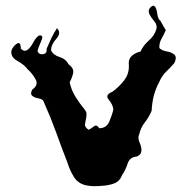

<svg xmlns="http://www.w3.org/2000/svg" viewBox="-20 -678 653 670"><path d="M278.8 -31.7Q251.5 -38.1 237.3 -61.5Q223.1 -85 215.8 -109.4Q195.3 -161.6 176.3 -214.8Q157.2 -267.6 134.3 -318.8Q131.3 -332 115.7 -334.5Q100.1 -336.9 92.3 -343.8Q88.9 -346.7 88.4 -352.1Q88.4 -356.9 92.3 -365.2Q107.9 -376 107.9 -388.7Q107.9 -395 104 -401.4Q92.8 -421.9 77.1 -435.5Q64.9 -452.1 41 -465.3Q19.5 -477.1 19.5 -495.6Q19.5 -497.6 19.5 -499.5Q23.4 -514.6 37.6 -524.9Q52.2 -535.2 52.7 -508.3Q59.1 -502 64 -501Q69.3 -500 74.2 -502.9Q85.4 -509.8 95.2 -528.3Q105 -546.9 115.2 -553.7Q134.8 -558.1 123.5 -534.2Q112.8 -509.8 110.8 -500Q115.7 -486.8 130.4 -488.8Q145 -491.2 142.6 -507.8Q150.4 -526.4 159.2 -544.9Q168 -563 178.7 -579.6Q186.5 -571.8 186.5 -563.5Q186.5 -553.7 176.8 -543Q158.2 -522.5 158.2 -502.4Q166 -485.8 188 -479Q209.5 -472.7 219.7 -453.1Q235.8 -441.9 235.8 -428.2Q235.8 -425.8 235.4 -423.3Q231.4 -406.2 223.1 -391.1Q228.5 -363.8 243.7 -339.8Q258.8 -315.9 276.4 -294.4Q281.2 -288.6 281.7 -282.2Q282.2 -275.9 281.2 -269.5Q278.8 -257.8 276.9 -246.1Q274.4 -234.9 289.1 -225.1Q299.3 -230 308.1 -237.3Q316.9 -244.6 326.7 -230.5Q351.6 -231 361.3 -253.4Q371.1 -276.4 375.5 -295.9Q374 -313 359.4 -330.1Q354.5 -335.9 354.5 -341.3Q354.5 -351.1 371.6 -357.4Q394.5 -373.5 413.1 -397.5Q429.7 -418.9 429.7 -445.8Q429.7 -448.7 429.7 -451.7Q429.2 -454.6 429.2 -457Q429.2 -474.1 440.9 -483.9Q454.6 -495.1 470.2 -498Q480.5 -520.5 500 -537.1Q519.5 -553.7 525.9 -577.6Q528.8 -591.3 519 -603Q509.3 -614.3 502.9 -625.5Q499.5 -631.8 499 -638.2Q498.5 -644 503.4 -650.4Q509.8 -657.2 513.7 -657.7Q514.6 -658.2 515.6 -658.2Q518.1 -657.7 520 -655.8Q526.4 -648.9 528.8 -629.9Q531.2 -611.3 540.5 -604.5Q544.9 -596.2 549.3 -588.4Q553.7 -580.6 558.6 -572.8Q552.2 -557.6 543.5 -542.5Q536.1 -529.3 536.1 -515.1Q536.1 -512.7 536.1 -510.3Q545.4 -501.5 562 -498.5Q578.6 -495.6 587.9 -487.8Q592.8 -483.9 593.3 -477.1Q593.3 -476.1 593.3 -475.1Q593.3 -475.1 593.3 -474.6Q593.3 -468.3 588.4 -458Q574.7 -442.4 559.6 -427.7Q544.4 -412.6 536.1 -392.6Q523.4 -369.6 516.6 -343.8Q510.3 -317.9 509.3 -292Q500.5 -270 485.8 -251.5Q471.2 -232.9 465.8 -209.5Q460 -197.3 466.3 -182.6Q473.1 -168 473.6 -155.3Q473.6 -147.9 470.7 -142.1Q467.3 -136.2 457.5 -131.8Q432.6 -129.9 425.3 -106.9Q418 -84 406.2 -67.4Q398.4 -45.9 378.9 -38.1Q358.9 -30.8 338.4 -29.8Q323.7 -28.3 308.6 -28.3Q293.5 -28.3 278.8 -31.7Z"/></svg>

Font: Brazier Flame
Style: Regular
Weight: 400
Designer: Walter E Stewart
Version: 0.1